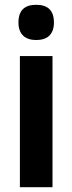

<svg xmlns="http://www.w3.org/2000/svg" viewBox="-20 -781 302 801"><path d="M131 -761C84 -761 57 -739 57 -687C57 -637 86 -614 131 -614C177 -614 205 -637 205 -687C205 -738 179 -761 131 -761ZM199 -547H63V0H199Z"/></svg>

Font: Noto Sans Arabic UI Cn
Style: Bold
Weight: 700
Width: 3
Designer: Monotype Design Team, Nadine Chahine and Nizar Qandah
Foundry: Monotype Imaging Inc.
Version: Version 2.010